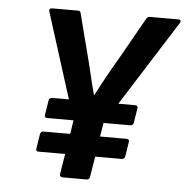

<svg xmlns="http://www.w3.org/2000/svg" viewBox="-49 -703 729 751"><g transform="rotate(5 315.5 -327.5)"><path d="M122 -92Q110 -92 112 -103L121 -160Q123 -172 134 -172H239L247 -226H144Q132 -226 134 -237L143 -294Q145 -306 157 -306H222L116 -641Q112 -655 127 -655H226Q237 -655 238 -647L278 -492Q288 -455 297.5 -413.5Q307 -372 318 -332H320Q342 -375 364 -414.5Q386 -454 408 -491L496 -647Q501 -655 510 -655H622Q628 -655 630 -651Q632 -647 628 -641L416 -306H482Q494 -306 492 -294L483 -237Q481 -226 470 -226H365L356 -172H461Q472 -172 470 -160L461 -103Q459 -92 447 -92H344L331 -12Q329 0 318 0H224Q212 0 213 -12L226 -92Z"/></g></svg>

Font: Sofia Sans
Style: Bold Italic
Weight: 700
Italic angle: -9°
Designer: Botio Nikoltchev, Ani Petrova
Foundry: lettersoup
Version: Version 4.101; ttfautohint (v1.8.4.7-5d5b)